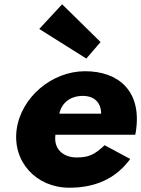

<svg xmlns="http://www.w3.org/2000/svg" viewBox="-20 -860 658 895"><path d="M269.6 -840 163 -725 382.4 -587 448.8 -664ZM610.4 -232C612.2 -238 613.7 -249 614.6 -256C638.9 -436 532.4 -528 376.4 -528C221.4 -528 77.9 -406 57.6 -256C37.5 -107 148 15 303 15C417 15 516 -22 587.1 -119L467.7 -183C418.5 -137 392 -126 335 -126C290 -126 227.7 -153 238.4 -232ZM256.6 -330C266 -377 304.8 -413 365.8 -413C417.8 -413 450.9 -384 451.6 -330Z"/></svg>

Font: Hussar Techniczny
Style: Bold 
Weight: 700
Foundry: Cannot Into Space Fonts
Version: Version 0.77